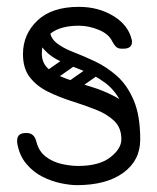

<svg xmlns="http://www.w3.org/2000/svg" viewBox="-20 -530 459 560"><path d="M204 10Q185 10 158 4.5Q131 -1 104 -14.5Q77 -28 56.5 -52.5Q36 -77 30 -114Q30 -116 30 -117.5Q30 -119 30 -120Q30 -142 55 -142H58Q80 -142 86 -117Q93 -89 113 -73.5Q133 -58 159 -52Q185 -46 208 -46Q269 -46 301.5 -71Q334 -96 334 -124Q334 -157 313.5 -177Q293 -197 260 -210Q227 -223 190.5 -234.5Q154 -246 121 -262Q88 -278 67.5 -304Q47 -330 47 -372Q47 -430 89 -470Q131 -510 210 -510Q267 -510 310.5 -483.5Q354 -457 364 -415Q365 -413 365 -408Q365 -388 340 -388H335Q324 -388 318 -394Q312 -400 307 -410Q297 -431 268 -443Q239 -455 210 -455Q159 -455 130.5 -434.5Q102 -414 102 -374Q102 -345 122.5 -328Q143 -311 176 -299.5Q209 -288 245.5 -277Q282 -266 315 -248.5Q348 -231 368.5 -201.5Q389 -172 389 -123Q389 -62 339.5 -26Q290 10 204 10ZM354 -123Q354 -189 335 -228Q316 -267 286 -289Q256 -311 222 -324Q188 -337 158 -350.5Q128 -364 109 -385Q90 -406 90 -445L125 -447Q125 -421 144 -405.5Q163 -390 193 -378.5Q223 -367 257 -351Q291 -335 321 -308.5Q351 -282 370 -237.5Q389 -193 389 -123ZM203 -363Q209 -356 207 -349.5Q205 -343 199 -339L139 -297Q124 -287 113 -300Q103 -313 118 -325L178 -367Q192 -377 203 -363ZM274 -337Q279 -330 277.5 -323.5Q276 -317 269 -313L209 -271Q195 -261 184 -274Q173 -288 189 -299L249 -341Q262 -351 274 -337Z"/></svg>

Font: Nsibidi Libre Uzo
Style: Regular
Weight: 400
Designer: Oluwaseun Badejo
Version: Version 1.021